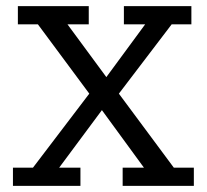

<svg xmlns="http://www.w3.org/2000/svg" viewBox="-20 -603 673 623"><path d="M22 0V-59H87L281 -314L278 -288L103 -524H38V-583H268V-524H199L336 -338L309 -331L451 -524H382V-583H601V-524H537L355 -285L351 -319L544 -59H609V0H378V-59H447L298 -263L325 -265L172 -59H241V0Z"/></svg>

Font: Rokkitt SemiBold
Style: Regular
Weight: 400
Version: Version 3.103